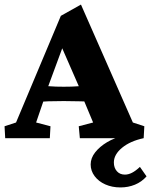

<svg xmlns="http://www.w3.org/2000/svg" viewBox="-23 -611 668 849"><path d="M509.8 217.8Q472.7 217.8 442.9 204.6Q413.1 191.4 395.5 168Q377.9 144.5 377.9 116.2Q377.9 87.9 397.9 62.5Q418 37.1 450.7 17.6Q483.4 -2 521.5 -9.8L533.2 0H330.1L325.2 -52.7L388.7 -69.3L338.9 -188.5L328.1 -223.6L233.4 -440.4L266.6 -436.5L189.5 -227.5L180.7 -198.2L136.7 -69.3L200.2 -52.7L197.3 0H0L-2.9 -52.7L47.9 -69.3L246.1 -541L335 -590.8L564.5 -69.3L615.2 -52.7L612.3 0Q552.7 12.7 516.6 42.5Q480.5 72.3 480.5 107.4Q480.5 130.9 493.7 146Q506.8 161.1 529.3 161.1Q544.9 161.1 561 152.8Q577.1 144.5 595.7 127L625 168.9Q603.5 193.4 573.7 205.6Q543.9 217.8 509.8 217.8ZM155.3 -161.1V-232.4Q174.8 -231.4 197.8 -229.5Q220.7 -227.5 258.8 -227.5Q296.9 -227.5 320.8 -229.5Q344.7 -231.4 364.3 -232.4V-162.1Q351.6 -162.1 326.7 -163.1Q301.8 -164.1 258.8 -164.1Q214.8 -164.1 191.4 -163.1Q168 -162.1 155.3 -161.1Z"/></svg>

Font: Crimson Pro ExtraBold
Style: Regular
Weight: 800
Designer: Jacques Le Bailly
Foundry: Baron von Fonthausen
Version: Version 1.003